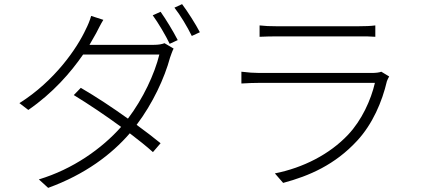

<svg xmlns="http://www.w3.org/2000/svg" viewBox="-20 -854 2040 929"><path d="M757 -797 719 -780C746 -743 782 -682 801 -642L840 -660C818 -703 782 -762 757 -797ZM861 -834 824 -817C853 -780 886 -725 908 -680L947 -698C927 -737 888 -798 861 -834ZM480 -758 421 -777C416 -757 403 -727 396 -714C353 -620 244 -462 74 -355L117 -322C236 -404 322 -503 382 -590H751C728 -496 672 -376 599 -280C525 -333 445 -386 371 -429L337 -394C409 -350 491 -295 566 -240C473 -135 332 -35 168 14L213 55C392 -10 520 -107 608 -209C650 -177 689 -146 720 -118L757 -161C723 -189 683 -219 641 -250C719 -353 776 -476 803 -576C807 -587 814 -608 820 -619L776 -645C763 -640 747 -637 723 -637H413L445 -693C454 -710 467 -737 480 -758Z M1236 -731V-676C1262 -677 1288 -678 1317 -678C1369 -678 1658 -678 1715 -678C1747 -678 1774 -678 1796 -676V-731C1774 -728 1747 -727 1716 -727C1656 -727 1365 -727 1317 -727C1286 -727 1261 -728 1236 -731ZM1863 -484 1825 -507C1815 -503 1797 -501 1780 -501C1739 -501 1273 -501 1234 -501C1210 -501 1180 -503 1148 -507V-450C1180 -452 1211 -453 1234 -453C1277 -453 1745 -453 1794 -453C1775 -370 1730 -272 1665 -203C1575 -107 1446 -42 1310 -15L1350 31C1477 -3 1601 -57 1708 -173C1783 -254 1829 -362 1852 -461C1854 -467 1859 -477 1863 -484Z"/></svg>

Font: Noto Sans CJK SC Light
Style: Regular
Weight: 300
Designer: Ryoko NISHIZUKA 西塚涼子 (kana, bopomofo & ideographs); Paul D. Hunt (Latin, Greek & Cyrillic); Sandoll Communications 산돌커뮤니
Foundry: Adobe
Version: Version 2.004;hotconv 1.0.118;makeotfexe 2.5.65603